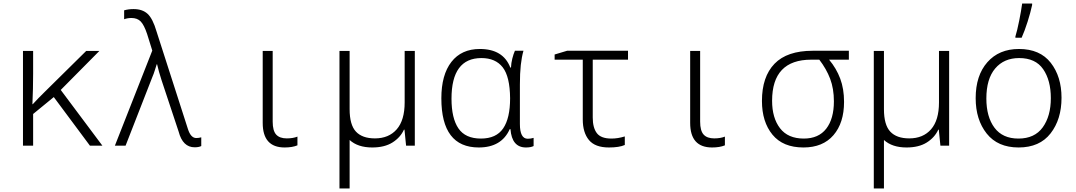

<svg xmlns="http://www.w3.org/2000/svg" viewBox="-20 -818 6040 1078"><path d="M166 0V-178L282 -273L485 0H555L321 -313L538 -532H464L234 -305Q214 -285 196.5 -267.5Q179 -250 164 -233H162Q166 -320 166 -405V-532H109V0Z M1110 2V-47Q1096 -43 1082 -43Q1051 -43 1035 -94L859 -641Q838 -713 809 -740Q780 -767 730 -767Q701 -767 677 -760V-710Q696 -717 718 -717Q751 -717 770 -697.5Q789 -678 806 -627L835 -534L625 0H685L836 -387Q843 -403 848.5 -421Q854 -439 860 -457H862Q867 -435 873 -414Q879 -393 887 -368L983 -79Q1006 9 1073 9Q1096 9 1110 2Z M1650 -2V-51Q1625 -41 1590 -41Q1550 -41 1530.5 -62.5Q1511 -84 1511 -135V-532H1455V-128Q1455 10 1578 10Q1621 10 1650 -2Z M2070 10Q2139 10 2183.5 -18Q2228 -46 2248 -90H2251L2260 0H2309V-532H2252V-243Q2252 -143 2207.5 -92Q2163 -41 2085 -41Q2014 -41 1978.5 -79Q1943 -117 1943 -205V-532H1886V240H1943V-32Q1989 10 2070 10Z M2842 -93H2846Q2854 10 2933 10Q2960 10 2976 2V-44Q2960 -39 2943 -39Q2899 -39 2899 -122V-343Q2899 -407 2904 -452.5Q2909 -498 2919 -533H2871Q2863 -515 2856.5 -489.5Q2850 -464 2849 -439H2845Q2805 -543 2674 -543Q2571 -543 2514.5 -470.5Q2458 -398 2458 -266Q2458 10 2668 10Q2796 10 2842 -93ZM2680 -40Q2593 -40 2554 -97Q2515 -154 2515 -264Q2515 -492 2683 -492Q2762 -492 2802.5 -440Q2843 -388 2844 -266Q2844 -154 2805 -97Q2766 -40 2680 -40Z M3488 -4V-52Q3449 -40 3413 -40Q3354 -40 3331 -70.5Q3308 -101 3308 -158V-483H3506V-533H3164L3094 -512V-483H3252V-147Q3252 -74 3286.5 -32Q3321 10 3399 10Q3457 10 3488 -4Z M4050 -2V-51Q4025 -41 3990 -41Q3950 -41 3930.5 -62.5Q3911 -84 3911 -135V-532H3855V-128Q3855 10 3978 10Q4021 10 4050 -2Z M4719 -246Q4719 -319 4697.5 -376.5Q4676 -434 4635 -483H4746V-533H4543Q4399 -533 4328.5 -460Q4258 -387 4258 -251Q4258 -134 4317 -62Q4376 10 4491 10Q4600 10 4659.5 -59Q4719 -128 4719 -246ZM4315 -252Q4315 -483 4535 -483H4580Q4620 -431 4641 -375.5Q4662 -320 4662 -249Q4662 -151 4619 -95.5Q4576 -40 4493 -40Q4404 -40 4359.5 -98Q4315 -156 4315 -252Z M5070 10Q5139 10 5183.5 -18Q5228 -46 5248 -90H5251L5260 0H5309V-532H5252V-243Q5252 -143 5207.5 -92Q5163 -41 5085 -41Q5014 -41 4978.5 -79Q4943 -117 4943 -205V-532H4886V240H4943V-32Q4989 10 5070 10Z M5716 -606Q5733 -644 5749.5 -696Q5766 -748 5775 -790V-798H5719Q5714 -760 5702.5 -702.5Q5691 -645 5681 -613V-606ZM5940 -269Q5940 -388 5879.5 -465.5Q5819 -543 5701 -543Q5589 -543 5523.5 -468.5Q5458 -394 5458 -267Q5458 -146 5520 -68Q5582 10 5699 10Q5817 10 5878.5 -69Q5940 -148 5940 -269ZM5518 -265Q5518 -375 5567.5 -433.5Q5617 -492 5702 -492Q5794 -492 5837 -429.5Q5880 -367 5880 -267Q5880 -166 5834.5 -103Q5789 -40 5698 -40Q5609 -40 5563.5 -101Q5518 -162 5518 -265Z"/></svg>

Font: Noto Sans Mono UI Light
Style: Regular
Weight: 300
Designer: Monotype Design team
Foundry: Monotype Imaging Inc.
Version: 1.000